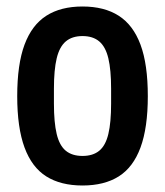

<svg xmlns="http://www.w3.org/2000/svg" viewBox="-20 -559 508 591"><path d="M234 12Q167 12 122.5 -16Q78 -44 55.5 -105Q33 -166 33 -263Q33 -361 55.5 -421.5Q78 -482 122.5 -510.5Q167 -539 234 -539Q301 -539 345.5 -510.5Q390 -482 412.5 -421.5Q435 -361 435 -263Q435 -166 412.5 -105Q390 -44 345.5 -16Q301 12 234 12ZM234 -79Q266 -79 285.5 -95Q305 -111 313.5 -146.5Q322 -182 322 -240V-286Q322 -344 313.5 -379.5Q305 -415 285.5 -431.5Q266 -448 234 -448Q202 -448 182.5 -431.5Q163 -415 154.5 -379.5Q146 -344 146 -286V-240Q146 -182 154.5 -146.5Q163 -111 182.5 -95Q202 -79 234 -79Z"/></svg>

Font: Archivo SemiBold Condensed
Style: Regular
Weight: 600
Width: 3
Version: Version 2.001